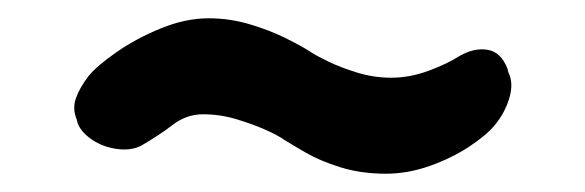

<svg xmlns="http://www.w3.org/2000/svg" viewBox="-20 -355 640 210"><path d="M402 -165Q375 -165 352.5 -172Q330 -179 314.5 -188Q299 -197 291 -202Q284 -207 270.5 -213Q257 -219 239 -224.5Q221 -230 202 -230Q184 -230 169 -218.5Q154 -207 135 -196Q124 -190 108.5 -192Q93 -194 81 -202Q69 -210 65 -220L64 -224Q59 -236 63 -247.5Q67 -259 77 -272Q86 -283 107.5 -298Q129 -313 156 -324Q183 -335 208 -335Q231 -335 253 -328.5Q275 -322 293 -313Q311 -304 320 -298Q326 -294 339.5 -287.5Q353 -281 371 -275.5Q389 -270 408 -270Q428 -270 448.5 -277.5Q469 -285 483 -294Q499 -303 513.5 -300.5Q528 -298 535 -280L536 -276Q542 -264 537 -247.5Q532 -231 521 -218Q512 -207 493 -194.5Q474 -182 450 -173.5Q426 -165 402 -165Z"/></svg>

Font: Winky Sans
Style: Bold Italic
Weight: 700
Italic angle: -8.97852°
Designer: Simon Atzbach
Foundry: typofactur
Version: Version 1.205